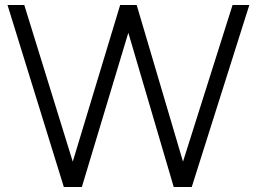

<svg xmlns="http://www.w3.org/2000/svg" viewBox="-20 -747 1026 767"><path d="M909 -727H976L746 0H679ZM10 -727H77L302 0H235ZM460 -727H526L307 0H240ZM460 -727H526L741 0H674Z"/></svg>

Font: 寒蝉端黑体 Light
Style: Regular
Weight: 300
Designer: ChillDuanSans {Warren2060}; 
Source Han Sans {Ryoko NISHIZUKA 西塚涼子 (kana, bopomofo & ideographs); Paul D. Hunt (Latin, G
Foundry: ChillType&Adobe
Version: Version 1.300;Glyphs 3.3 (3306)